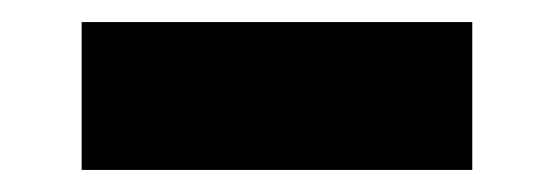

<svg xmlns="http://www.w3.org/2000/svg" viewBox="-20 -342 502 174"><path d="M54 -188V-322H408V-188Z"/></svg>

Font: Outfit Thin
Style: Bold
Weight: 700
Version: Version 1.100;gftools[0.9.27]